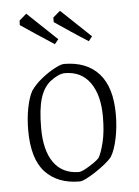

<svg xmlns="http://www.w3.org/2000/svg" viewBox="-50 -700 544 749"><g transform="rotate(-5 222.0 -325.0)"><path d="M232 10Q146 10 97.5 -42Q49 -94 49 -206Q49 -253 57 -293.5Q65 -334 78 -358Q95 -383 122 -404.5Q149 -426 174 -439Q199 -452 210 -452Q299 -452 347 -398.5Q395 -345 395 -239Q395 -189 385.5 -144Q376 -99 361 -75Q352 -63 334 -48.5Q316 -34 295.5 -20.5Q275 -7 258 1.5Q241 10 232 10ZM231 -27Q241 -27 257.5 -36Q274 -45 290 -56Q306 -67 313 -75Q324 -94 334 -134.5Q344 -175 344 -235Q344 -319 309.5 -367.5Q275 -416 211 -416Q187 -416 154 -391Q126 -369 113 -326.5Q100 -284 100 -210Q100 -123 133.5 -75.5Q167 -28 231 -27ZM182 -532Q148 -554 114 -576.5Q80 -599 52 -618L53 -636L81 -660L197 -550ZM315 -532Q280 -554 246.5 -576.5Q213 -599 185 -618V-636L213 -660L329 -550Z"/></g></svg>

Font: Grenze Gotisch ExtraLight
Style: Regular
Weight: 200
Designer: Renata Polastri
Foundry: Omnibus-Type
Version: Version 1.001